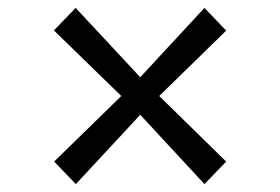

<svg xmlns="http://www.w3.org/2000/svg" viewBox="-20 -559 709 486"><path d="M287 -316 116.5 -482 171.5 -539 335 -363.5 497.5 -539 552.5 -481.5 383 -316 552.5 -150 497.5 -93 335 -268.5 172 -93 117 -150Z"/></svg>

Font: Merriweather 36pt
Style: Regular
Weight: 400
Designer: Eben Sorkin
Foundry: Eben Sorkin
Version: Version 2.100